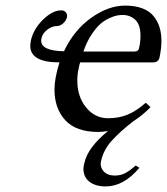

<svg xmlns="http://www.w3.org/2000/svg" viewBox="-20 -462 600 690"><path d="M279.8 -276.9H462.9Q478.5 -276.9 480 -291Q484.9 -311 484.9 -333Q484.9 -373.5 466.1 -390.9Q447.3 -408.2 420.9 -408.2Q411.6 -408.2 401.4 -406.5Q391.1 -404.8 373.5 -397Q356 -389.2 340.8 -376Q325.7 -362.8 308.6 -337.2Q291.5 -311.5 279.8 -276.9ZM467.8 132.8 481 141.1Q424.3 208 359.9 208Q323.7 208 301.8 191.4Q279.8 174.8 279.8 144Q279.8 135.7 283.2 124Q294.9 68.4 368.2 8.8Q348.6 12.2 333 12.2Q253.4 12.2 214.6 -30Q175.8 -72.3 175.8 -140.1Q175.8 -180.7 193.8 -237.8Q88.9 -237.8 88.9 -296.9Q88.9 -304.2 90.8 -315.9Q100.6 -358.4 134.8 -391.6Q168.9 -424.8 200.2 -424.8Q209 -424.8 215.1 -419.2Q221.2 -413.6 221.2 -404.8Q221.2 -400.9 220.2 -398.9Q217.8 -387.7 206.8 -377.9Q195.8 -368.2 183.1 -368.2Q167 -368.2 150.1 -355.5Q133.3 -342.8 128.9 -324.2Q128.9 -322.8 128.4 -319.8Q127.9 -316.9 127.9 -315.9Q127.9 -279.3 210 -277.8Q245.6 -353.5 307.4 -397.7Q369.1 -441.9 430.2 -441.9Q466.3 -441.9 492.4 -431.6Q518.6 -421.4 533 -402.8Q547.4 -384.3 553.7 -362.8Q560.1 -341.3 560.1 -314.9Q560.1 -288.1 553.2 -254.9Q548.8 -237.8 530.8 -237.8H268.1Q264.2 -226.6 263.2 -217.8Q257.8 -196.8 257.8 -172.9Q257.8 -114.3 289.6 -75.7Q321.3 -37.1 368.2 -37.1Q408.2 -37.1 439.5 -50.3Q470.7 -63.5 503.9 -92.8L521 -77.1Q494.1 -48.8 460 -26.9Q411.6 10.3 381.6 43.7Q351.6 77.1 342.8 118.2Q342.8 119.6 342.3 122.3Q341.8 125 341.8 126Q341.8 144 355.2 156.5Q368.7 168.9 392.1 168.9Q413.1 168.9 429.2 160.6Q445.3 152.3 467.8 132.8Z"/></svg>

Font: Common Serif
Style: Bold Italic
Weight: 700
Italic angle: -12°
Designer: Philipp H. Poll, Khaled Hosny
Foundry: Stefan Peev, Context Ltd.
Version: Version 1.026